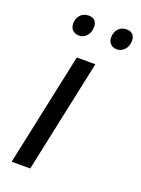

<svg xmlns="http://www.w3.org/2000/svg" viewBox="-140 -793 628 856"><g transform="rotate(20 174.0 -365.0)"><path d="M116 0 230 -536H142L28 0ZM297 -631C322 -631 348 -653 348 -690C348 -714 335 -730 308 -730C275 -730 255 -704 255 -673C255 -646 273 -631 297 -631ZM118 -631C143 -631 168 -653 168 -690C168 -714 156 -730 128 -730C95 -730 75 -704 75 -673C75 -646 93 -631 118 -631Z"/></g></svg>

Font: BC Sans
Style: Italic
Weight: 400
Italic angle: -12°
Designer: Monotype Design Team
Designer: Province of B.C.
Foundry: Monotype Imaging Inc.
Version: Version 2.000;GOOG;noto-source:20170915:90ef993387c0